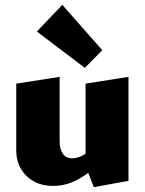

<svg xmlns="http://www.w3.org/2000/svg" viewBox="-20 -758 598 792"><path d="M510 -441V-12L367 14L344 -45Q307 -18 272.5 -4.5Q238 9 199 9Q132 9 89.5 -32Q47 -73 47 -139V-413L226 -441V-176Q226 -143 239 -124Q252 -105 278 -105Q306 -105 333 -124V-413ZM132 -628 237 -738 402 -551 330 -478Z"/></svg>

Font: Ysabeau Heavy
Style: Regular
Weight: 800
Designer: Christian Thalmann (Catharsis Fonts)
Version: Version 0.003